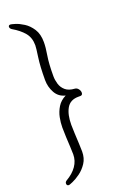

<svg xmlns="http://www.w3.org/2000/svg" viewBox="-175 -837 700 1049"><g transform="rotate(-20 175.0 -313.0)"><path d="M247 -282H258Q272 -282 272 -297Q272 -308 264 -318.5Q256 -329 244 -330Q209 -332 190 -348.5Q171 -365 164 -388.5Q157 -412 157 -434Q157 -508 164.5 -552Q172 -596 172 -627Q172 -674 152.5 -704Q133 -734 107 -750.5Q81 -767 59.5 -773.5Q38 -780 33 -780Q21 -780 21 -770Q21 -761 31 -754Q74 -729 98 -700Q122 -671 122 -627Q122 -612 114.5 -560.5Q107 -509 107 -430Q107 -390 126 -355.5Q145 -321 184 -312Q152 -296 135.5 -269Q119 -242 113 -212Q107 -182 107 -154Q107 -129 108.5 -98Q110 -67 111.5 -39Q113 -11 113 4Q113 41 91.5 72Q70 103 30 126Q21 132 21 141Q21 154 34 154Q37 154 57 145.5Q77 137 102 119Q127 101 145.5 73Q164 45 164 6Q164 -11 162.5 -40.5Q161 -70 159.5 -101Q158 -132 158 -151Q158 -210 178.5 -246Q199 -282 247 -282Z"/></g></svg>

Font: Klee One
Style: Regular
Weight: 400
Designer: Fontworks Inc.
Foundry: Fontworks Inc.
Version: Version 1.100